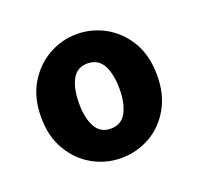

<svg xmlns="http://www.w3.org/2000/svg" viewBox="-74 -792 520 504"><g transform="rotate(-20 186.5 -540.0)"><path d="M186 -367Q144 -367 107 -387.5Q70 -408 47 -447Q24 -486 24 -539Q24 -594 47 -632.5Q70 -671 107 -692Q144 -713 186 -713Q229 -713 266 -692Q303 -671 325.5 -632.5Q348 -594 348 -539Q348 -486 325.5 -447Q303 -408 266 -387.5Q229 -367 186 -367ZM186 -449Q216 -449 229.5 -474Q243 -499 243 -539Q243 -581 229.5 -606Q216 -631 186 -631Q157 -631 143.5 -606Q130 -581 130 -539Q130 -499 143.5 -474Q157 -449 186 -449Z"/></g></svg>

Font: Source Sans 3
Style: Bold
Weight: 700
Designer: Paul D. Hunt
Foundry: Adobe
Version: Version 3.052;hotconv 1.1.0;makeotfexe 2.6.0